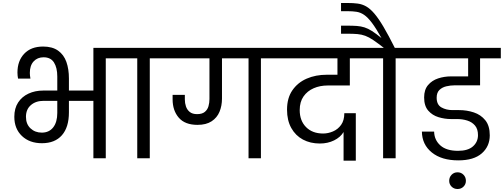

<svg xmlns="http://www.w3.org/2000/svg" viewBox="-20 -1061 3377 1287"><path d="M261 -101Q178 -101 127 -149.5Q76 -198 76 -278Q76 -335 101.5 -374Q127 -413 171 -433.5Q215 -454 270 -454H364V-548Q364 -607 342 -642Q320 -677 272 -677Q231 -677 205.5 -649.5Q180 -622 180 -572Q180 -564 181 -554.5Q182 -545 184 -534H101Q99 -544 98 -554.5Q97 -565 97 -575Q97 -653 142.5 -701Q188 -749 269 -749Q331 -749 369.5 -721.5Q408 -694 425 -646Q442 -598 442 -535V-454H606V-740H822V-670H689V0H606V-385H442V-308Q442 -208 395 -154.5Q348 -101 261 -101ZM260 -172Q309 -172 336.5 -207Q364 -242 364 -304V-385H272Q220 -385 187 -356.5Q154 -328 154 -278Q154 -229 184.5 -200.5Q215 -172 260 -172Z M900 0V-670H768V-740H1115V-670H984V0Z M1304 -224Q1220 -224 1178.5 -272Q1137 -320 1137 -395Q1137 -402 1137 -410Q1137 -418 1137 -425H1219V-394Q1219 -370 1226.5 -347.5Q1234 -325 1252 -310.5Q1270 -296 1301 -296Q1335 -296 1353 -311Q1371 -326 1377.5 -349Q1384 -372 1384 -397V-670H1062V-740H1861V-670H1729V0H1646V-670H1468V-400Q1468 -352 1451.5 -312Q1435 -272 1398.5 -248Q1362 -224 1304 -224Z M2283 16V-176Q2262 -141 2219.5 -120Q2177 -99 2124 -99Q2060 -99 2010.5 -125.5Q1961 -152 1932.5 -203Q1904 -254 1904 -326Q1904 -404 1940 -456Q1976 -508 2036 -534Q2096 -560 2170 -560H2242V-670H1807V-740H2470L2469 -670H2325V-488H2177Q2125 -488 2082.5 -469.5Q2040 -451 2014.5 -414.5Q1989 -378 1989 -323Q1989 -252 2031.5 -209Q2074 -166 2146 -166Q2179 -166 2212 -180Q2245 -194 2266.5 -224Q2288 -254 2288 -302H2365V16Z M2548 0V-670H2416V-740H2763V-670H2632V0ZM2557 -737Q2512 -772 2482.5 -792Q2453 -812 2428.5 -821Q2404 -830 2376.5 -832.5Q2349 -835 2309 -835H2266V-889H2307Q2345 -889 2372 -887Q2399 -885 2423 -877.5Q2447 -870 2473.5 -853Q2500 -836 2537 -806Q2501 -871 2473 -908Q2445 -945 2420.5 -961.5Q2396 -978 2369.5 -982Q2343 -986 2310 -986H2266V-1041H2309Q2348 -1041 2378 -1037Q2408 -1033 2434.5 -1018Q2461 -1003 2489 -970.5Q2517 -938 2550.5 -881.5Q2584 -825 2628 -737Z M3052 14Q2940 14 2874.5 -39Q2809 -92 2808 -179H2890Q2891 -123 2931.5 -86.5Q2972 -50 3050 -50Q3117 -50 3150.5 -80Q3184 -110 3184 -155Q3184 -196 3164 -219.5Q3144 -243 3112 -253Q3080 -263 3044 -263H3003Q2961 -263 2919.5 -275.5Q2878 -288 2850.5 -319.5Q2823 -351 2823 -408Q2823 -460 2849.5 -491Q2876 -522 2917 -535.5Q2958 -549 3004 -549H3118V-670H2710V-740H3337V-670H3198V-489H3027Q3000 -489 2972 -482.5Q2944 -476 2925.5 -458Q2907 -440 2907 -406Q2907 -359 2939 -341Q2971 -323 3013 -323H3058Q3109 -323 3156 -307.5Q3203 -292 3233 -255Q3263 -218 3263 -154Q3263 -80 3209.5 -33Q3156 14 3052 14ZM3047 206Q3023 206 3007 190Q2991 174 2991 151Q2991 127 3007 110.5Q3023 94 3047 94Q3071 94 3087 110.5Q3103 127 3103 151Q3103 174 3087 190Q3071 206 3047 206Z"/></svg>

Font: Poppins
Style: Regular
Weight: 400
Designer: Ninad Kale (Devanagari), Jonny Pinhorn (Latin)
Version: Version 5.002